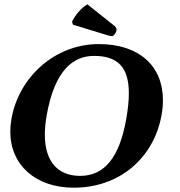

<svg xmlns="http://www.w3.org/2000/svg" viewBox="-20 -863 839 893"><path d="M386.2 -843C355.5 -824.3 329 -791 314.9 -762L319.5 -748.1L463.7 -704C484.8 -697.6 493 -695 501.1 -695C509.2 -695 519.9 -711 521.5 -720C522.8 -727 522.3 -734.8 510.7 -744ZM416.9 -603C527.1 -603 579.3 -551.1 579.3 -429C579.3 -394.9 575.2 -355.4 567.2 -310C535.7 -131 466.5 -45 352.5 -45C253.1 -45 188.6 -106.7 188.6 -237C188.6 -264 191.4 -294 197.2 -327C234.2 -537 320.9 -603 416.9 -603ZM731.6 -329C735.8 -352.7 737.8 -375.4 737.8 -397.1C737.8 -556.5 627.1 -658 439.6 -658C236.6 -658 67.8 -506 33.2 -310C29.6 -289.7 27.9 -270 27.9 -251.1C27.9 -95 146.2 10 322.8 10C536.9 10 696.3 -129 731.6 -329Z"/></svg>

Font: Linux Biolinum O 
Style: Bold Italic
Weight: 700
Designer: Philipp H. Poll
Foundry: Philipp H. Poll
Version: Version 1.3.2